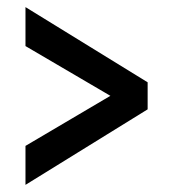

<svg xmlns="http://www.w3.org/2000/svg" viewBox="-20 -623 488 541"><path d="M396 -391.1V-314.9L51.8 -102.1V-211.9L291 -353L51.8 -493.2V-603Z"/></svg>

Font: Open Sans Hebrew Condensed
Style: Bold
Weight: 700
Width: 3
Foundry: Ascender Corporation, Yanek Iontef
Version: Version 2.001;PS 002.001;hotconv 1.0.70;makeotf.lib2.5.58329